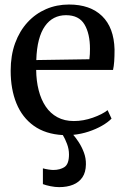

<svg xmlns="http://www.w3.org/2000/svg" viewBox="-20 -572 540 828"><path d="M235 235Q217.5 235 197.8 231Q178 227 165 222V154Q175.5 157 188.8 159Q202 161 209.5 161Q239 161 258.2 148.2Q277.5 135.5 277.5 94Q277.5 71 269 48.5Q260.5 26 251 10.5Q176.5 6.5 126.2 -29.2Q76 -65 51 -126Q26 -187 26 -267Q26 -333 45.2 -385.8Q64.5 -438.5 98.8 -475.8Q133 -513 178.8 -532.8Q224.5 -552.5 277.5 -552.5Q369 -552.5 420.2 -502.8Q471.5 -453 474 -358.5Q474 -328.5 472.5 -307.2Q471 -286 467.5 -270.5H136Q136.5 -223 146.8 -182.8Q157 -142.5 177 -112.8Q197 -83 227.5 -66.5Q258 -50 298.5 -50Q339.5 -50 380.5 -64.5Q421.5 -79 444 -97L461 -60.5Q445.5 -44.5 419.8 -29.8Q394 -15 362.2 -4.5Q330.5 6 296 9.5Q307.5 22.5 320.2 42.2Q333 62 342 86.2Q351 110.5 350.5 137Q350 171 335.5 192.5Q321 214 295.2 224.5Q269.5 235 235 235ZM136.5 -313 365.5 -316.5Q367 -326.5 367.5 -338.8Q368 -351 368 -361.5Q368 -427 344.2 -466.8Q320.5 -506.5 264.5 -506.5Q236.5 -506.5 213.5 -494.8Q190.5 -483 173.8 -459.2Q157 -435.5 147.5 -399Q138 -362.5 136.5 -313Z"/></svg>

Font: Merriweather 60pt
Style: Regular
Weight: 400
Version: Version 2.100